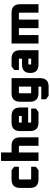

<svg xmlns="http://www.w3.org/2000/svg" viewBox="1386 -2166 980 3793"><g transform="rotate(-90 1876.5 -270.0)"><path d="M60 -168V-364Q60 -532 228 -532H409L479 -480V-387H240Q227 -387 227 -374V-158Q227 -145 240 -145H479V-52L409 0H228Q60 0 60 -168Z M593 0V-740H760V-532H891Q1059 -532 1059 -364V0H892V-374Q892 -387 879 -387H760V0Z M1183 -168V-364Q1183 -532 1351 -532H1481Q1649 -532 1649 -364V-205H1350V-158Q1350 -145 1363 -145H1629V-52L1559 0H1351Q1183 0 1183 -168ZM1350 -331H1482V-374Q1482 -387 1469 -387H1363Q1350 -387 1350 -374Z M1763 -168V-364Q1763 -532 1931 -532H2229V32Q2229 200 2061 200H1881L1811 148V55H2049Q2062 55 2062 42V0H1931Q1763 0 1763 -168ZM1930 -158Q1930 -145 1943 -145H2062V-387H1943Q1930 -387 1930 -374Z M2499 0Q2331 0 2331 -163Q2331 -326 2499 -326H2614V-374Q2614 -387 2601 -387H2390V-480L2460 -532H2613Q2781 -532 2781 -364V0ZM2498 -158Q2498 -145 2511 -145H2614V-200H2511Q2498 -200 2498 -187Z M2913 0V-532H3521Q3689 -532 3689 -364V0H3522V-374Q3522 -387 3509 -387H3385V0H3217V-387H3080V0Z"/></g></svg>

Font: Oxanium ExtraBold
Style: Regular
Weight: 800
Designer: Severin Meyer
Version: Version 2.000